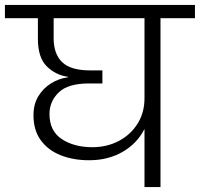

<svg xmlns="http://www.w3.org/2000/svg" viewBox="-49 -760 812 780"><path d="M313 -109Q248 -109 197 -129.5Q146 -150 116.5 -190.5Q87 -231 87 -292Q87 -337 107 -369.5Q127 -402 158.5 -421.5Q190 -441 227 -446V-448Q177 -455 141 -490.5Q105 -526 105 -602V-686H-29V-740H743V-686H603V0H538V-236Q508 -177 449 -143Q390 -109 313 -109ZM152 -297Q152 -228 202 -195Q252 -162 326 -162Q385 -162 433 -187Q481 -212 509.5 -257Q538 -302 538 -361V-686H169V-604Q169 -541 203.5 -507.5Q238 -474 318 -474H367V-421H313Q227 -421 189.5 -384.5Q152 -348 152 -297Z"/></svg>

Font: Poppins Light
Style: Regular
Weight: 300
Designer: Ninad Kale (Devanagari), Jonny Pinhorn (Latin)
Version: Version 5.002